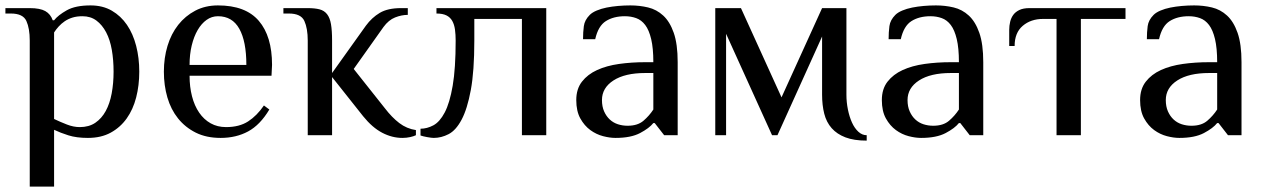

<svg xmlns="http://www.w3.org/2000/svg" viewBox="-23 -500 4678 710"><path d="M177 -60Q200 -49 224.5 -39.5Q249 -30 272 -30Q306 -30 329.5 -46Q353 -62 368 -89.5Q383 -117 390 -154.5Q397 -192 397 -235Q397 -278 390.5 -315.5Q384 -353 369.5 -380.5Q355 -408 333.5 -424Q312 -440 282 -440Q261 -440 245 -435Q229 -430 216.5 -421.5Q204 -413 194 -402Q184 -391 177 -380ZM87 -350Q87 -395 74.5 -422.5Q62 -450 17 -450H-3V-470H87Q125 -470 144.5 -459Q164 -448 172 -425H177Q192 -444 224 -462Q256 -480 312 -480Q357 -480 390.5 -460.5Q424 -441 446.5 -408Q469 -375 480.5 -330.5Q492 -286 492 -235Q492 -184 480.5 -139.5Q469 -95 445.5 -62Q422 -29 386.5 -9.5Q351 10 302 10Q260 10 230 0.5Q200 -9 177 -20V190H87Z M981 -220H678Q678 -179 687 -144Q696 -109 713.5 -83.5Q731 -58 756 -44Q781 -30 813 -30Q862 -30 894.5 -51Q927 -72 953 -110L973 -95Q939 -38 894.5 -14Q850 10 793 10Q740 10 701 -9.5Q662 -29 635.5 -62Q609 -95 596 -139.5Q583 -184 583 -235Q583 -286 596.5 -330.5Q610 -375 636 -408Q662 -441 699 -460.5Q736 -480 783 -480Q885 -480 934 -423Q983 -366 983 -260ZM888 -260Q888 -347 862 -393.5Q836 -440 783 -440Q760 -440 741 -426.5Q722 -413 708 -389Q694 -365 686 -332Q678 -299 678 -260Z M1205 -230 1330 -405Q1352 -435 1381.5 -452.5Q1411 -470 1460 -470H1485V-445Q1462 -445 1438 -435.5Q1414 -426 1395 -400L1285 -245L1400 -100Q1426 -66 1453.5 -45Q1481 -24 1515 -19V0Q1507 4 1493.5 7Q1480 10 1465 10Q1427 10 1390.5 -9Q1354 -28 1320 -70L1205 -215V0H1115V-350Q1115 -395 1102.5 -422.5Q1090 -450 1045 -450H1025V-470H1115Q1141 -470 1158.5 -465.5Q1176 -461 1186.5 -447.5Q1197 -434 1201 -410.5Q1205 -387 1205 -350Z M1731 -350Q1731 -237 1718 -167Q1705 -97 1684 -57.5Q1663 -18 1636 -4Q1609 10 1581 10Q1573 10 1556.5 7Q1540 4 1532 1V-24Q1556 -24 1579.5 -36.5Q1603 -49 1621.5 -84Q1640 -119 1651 -183Q1662 -247 1662 -350Q1662 -372 1659.5 -390.5Q1657 -409 1649.5 -422.5Q1642 -436 1628 -443Q1614 -450 1591 -450V-470H1997V0H1907V-430H1731Z M2393 -230H2363Q2288 -230 2245.5 -202.5Q2203 -175 2203 -130Q2203 -106 2211 -88Q2219 -70 2232 -58Q2245 -46 2262 -40.5Q2279 -35 2298 -35Q2335 -35 2356.5 -53.5Q2378 -72 2393 -95ZM2433 0 2398 -45H2393Q2378 -26 2344 -8Q2310 10 2253 10Q2232 10 2207 3.5Q2182 -3 2160 -19Q2138 -35 2123 -62Q2108 -89 2108 -130Q2108 -171 2129 -198Q2150 -225 2185 -241Q2220 -257 2266 -263.5Q2312 -270 2363 -270H2393Q2393 -322 2385 -355.5Q2377 -389 2363 -407.5Q2349 -426 2329.5 -433Q2310 -440 2288 -440Q2246 -440 2217.5 -422Q2189 -404 2178 -355H2133Q2133 -381 2136 -403.5Q2139 -426 2158 -445Q2167 -454 2183.5 -461Q2200 -468 2220 -472Q2240 -476 2262.5 -478Q2285 -480 2308 -480Q2342 -480 2373.5 -472.5Q2405 -465 2429.5 -442.5Q2454 -420 2468.5 -378.5Q2483 -337 2483 -270V0Z M2852 0H2832L2662 -375V0H2622V-470H2717L2867 -140L3017 -470H3107V-150Q3107 -122 3112.5 -95Q3118 -68 3127.5 -47Q3137 -26 3151 -13Q3165 0 3182 0V20Q3135 20 3103.5 8Q3072 -4 3052.5 -26Q3033 -48 3025 -79.5Q3017 -111 3017 -150V-365Z M3523 -230H3493Q3418 -230 3375.5 -202.5Q3333 -175 3333 -130Q3333 -106 3341 -88Q3349 -70 3362 -58Q3375 -46 3392 -40.5Q3409 -35 3428 -35Q3465 -35 3486.5 -53.5Q3508 -72 3523 -95ZM3563 0 3528 -45H3523Q3508 -26 3474 -8Q3440 10 3383 10Q3362 10 3337 3.5Q3312 -3 3290 -19Q3268 -35 3253 -62Q3238 -89 3238 -130Q3238 -171 3259 -198Q3280 -225 3315 -241Q3350 -257 3396 -263.5Q3442 -270 3493 -270H3523Q3523 -322 3515 -355.5Q3507 -389 3493 -407.5Q3479 -426 3459.5 -433Q3440 -440 3418 -440Q3376 -440 3347.5 -422Q3319 -404 3308 -355H3263Q3263 -381 3266 -403.5Q3269 -426 3288 -445Q3297 -454 3313.5 -461Q3330 -468 3350 -472Q3370 -476 3392.5 -478Q3415 -480 3438 -480Q3472 -480 3503.5 -472.5Q3535 -465 3559.5 -442.5Q3584 -420 3598.5 -378.5Q3613 -337 3613 -270V0Z M3834 -430Q3789 -430 3759 -404.5Q3729 -379 3729 -330H3709V-390Q3709 -405 3712.5 -419.5Q3716 -434 3724 -445Q3732 -456 3746.5 -463Q3761 -470 3784 -470H4139V-430H3974V0H3884V-430Z M4478 -230H4448Q4373 -230 4330.5 -202.5Q4288 -175 4288 -130Q4288 -106 4296 -88Q4304 -70 4317 -58Q4330 -46 4347 -40.5Q4364 -35 4383 -35Q4420 -35 4441.5 -53.5Q4463 -72 4478 -95ZM4518 0 4483 -45H4478Q4463 -26 4429 -8Q4395 10 4338 10Q4317 10 4292 3.5Q4267 -3 4245 -19Q4223 -35 4208 -62Q4193 -89 4193 -130Q4193 -171 4214 -198Q4235 -225 4270 -241Q4305 -257 4351 -263.5Q4397 -270 4448 -270H4478Q4478 -322 4470 -355.5Q4462 -389 4448 -407.5Q4434 -426 4414.5 -433Q4395 -440 4373 -440Q4331 -440 4302.5 -422Q4274 -404 4263 -355H4218Q4218 -381 4221 -403.5Q4224 -426 4243 -445Q4252 -454 4268.5 -461Q4285 -468 4305 -472Q4325 -476 4347.5 -478Q4370 -480 4393 -480Q4427 -480 4458.5 -472.5Q4490 -465 4514.5 -442.5Q4539 -420 4553.5 -378.5Q4568 -337 4568 -270V0Z"/></svg>

Font: Philosopher
Style: Regular
Weight: 400
Designer: Jovanny Lemonad
Foundry: Jovanny Lemonad
Version: Version 1.000